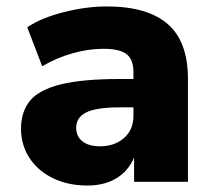

<svg xmlns="http://www.w3.org/2000/svg" viewBox="-20 -570 676 602"><path d="M45.9 -166Q45.9 -220.7 74.7 -254.9Q103.5 -289.1 171.4 -305.7Q239.3 -322.3 355.5 -322.3H398.4V-343.8Q398.4 -383.8 376.5 -400.4Q354.5 -417 304.7 -417Q256.8 -417 207 -402.8Q157.2 -388.7 112.3 -362.3L65.4 -484.4Q108.4 -513.7 179.2 -531.7Q250 -549.8 314.5 -549.8Q442.4 -549.8 505.9 -494.6Q569.3 -439.5 569.3 -322.3V0H400.4V-76.2Q382.8 -34.2 345.2 -11.2Q307.6 11.7 253.9 11.7Q192.4 11.7 145 -11.7Q97.7 -35.2 71.8 -75.7Q45.9 -116.2 45.9 -166ZM293.9 -111.3Q338.9 -111.3 368.7 -137.2Q398.4 -163.1 398.4 -207V-233.4H356.4Q281.2 -233.4 250 -217.3Q218.8 -201.2 218.8 -169.9Q218.8 -142.6 238.3 -127Q257.8 -111.3 293.9 -111.3Z"/></svg>

Font: Min Sans Black
Style: Regular
Weight: 900
Designer: Jinseong-Kim, NotoSansCJK, Nunito
Foundry: Jinseong-Kim
Version: Version 1.000